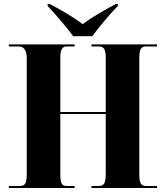

<svg xmlns="http://www.w3.org/2000/svg" viewBox="-20 -935 824 955"><path d="M24 0H351V-10H310Q294 -10 287 -22Q280 -34 280 -66V-368H506V-70Q506 -36 498.5 -23Q491 -10 472 -10H435V0H761V-10H706Q688 -10 680.5 -22Q673 -34 673 -67V-647Q673 -680 680.5 -692Q688 -704 706 -704H761V-714H435V-704H471Q490 -704 498 -692Q506 -680 506 -647V-378H280V-650Q280 -704 310 -704H351V-714H24V-704H72Q113 -704 113 -646V-66Q113 -34 105.5 -22Q98 -10 80 -10H24ZM344 -755H439Q464 -789 500.5 -832.5Q537 -876 566 -905V-915H556Q523 -898 476 -870.5Q429 -843 391 -815Q354 -843 307.5 -870.5Q261 -898 227 -915H217V-905Q245 -876 282 -832.5Q319 -789 344 -755Z"/></svg>

Font: Noto Serif Display SemiCondensed Extra
Style: Regular
Weight: 800
Width: 4
Designer: Monotype Design Team
Foundry: Monotype Imaging Inc.
Version: Version 1.900